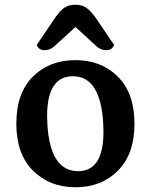

<svg xmlns="http://www.w3.org/2000/svg" viewBox="-20 -781 637 811"><path d="M210 -586Q192 -569 168 -569Q144 -569 135 -591L206 -696Q229 -731 248.5 -746Q268 -761 298.5 -761Q329 -761 348.5 -745.5Q368 -730 391 -696L462 -591Q453 -569 429 -569Q405 -569 387 -586L299 -667ZM310 -58Q417 -58 417 -224Q417 -240 416 -259Q405 -459 288 -459Q179 -459 179 -291Q179 -276 180 -259Q191 -58 310 -58ZM49 -259Q49 -388 119 -457.5Q189 -527 298.5 -527Q408 -527 478 -457Q548 -387 548 -258.5Q548 -130 478 -60Q408 10 299 10Q190 10 119.5 -60Q49 -130 49 -259Z"/></svg>

Font: Laila SemiBold
Style: Regular
Weight: 600
Designer: Hitesh Malaviya
Foundry: Indian Type Foundry
Version: Version 1.302;PS 1.0;hotconv 1.0.78;makeotf.lib2.5.61930; tt